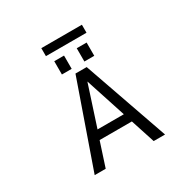

<svg xmlns="http://www.w3.org/2000/svg" viewBox="-217 -1234 1435 1445"><g transform="rotate(-30 500.0 -512.0)"><path d="M388.7 -285.2H617.2L502.9 -635.7ZM328.1 -957V-1026.4H680.7V-957ZM363.3 -777.3V-892.6H448.2V-777.3ZM558.6 -777.3V-892.6H644.5V-777.3ZM455.1 -732.4H552.7L809.6 2H710.9L642.6 -208H362.3L293.9 2H198.2Z"/></g></svg>

Font: Gen Shin Gothic Monospace Regular
Style: Regular
Weight: 400
Designer: [Source Han Sans]
Ryoko NISHIZUKA  (kana & ideographs); Paul D. Hunt (Latin, Greek & Cyrillic); Wenlong ZHANG  (bopomofo
Version: Version 1.002.20150607